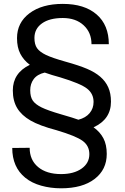

<svg xmlns="http://www.w3.org/2000/svg" viewBox="-20 -741 653 1002"><path d="M559.1 -210.4Q559.1 -118.2 468.3 -76.7Q502 -52.7 519.5 -19.5Q537.1 13.7 537.1 62.5Q537.1 144.5 473.6 193.1Q410.2 241.7 298.8 241.7Q244.1 241.7 195.1 228Q146 214.4 111.8 186.5Q43.9 131.3 43.9 31.2L134.8 30.3Q134.8 93.8 178.7 130.6Q222.7 167.5 298.8 167.5Q365.2 167.5 405.8 138.9Q446.3 110.4 446.3 63.5Q446.3 20 411.6 -5.6Q377 -31.2 274.9 -61.5Q186 -85 139.2 -112.1Q92.3 -139.2 69.6 -177Q46.9 -214.8 46.9 -269Q46.9 -359.9 135.7 -402.8Q103.5 -426.8 86.2 -460Q68.8 -493.2 68.8 -542Q68.8 -623 134 -671.9Q199.2 -720.7 307.6 -720.7Q420.9 -720.7 484.4 -665.5Q547.9 -610.4 547.9 -510.3H457.5Q457.5 -571.3 416.5 -609.1Q375.5 -647 307.6 -647Q238.3 -647 199 -618.9Q159.7 -590.8 159.7 -543Q159.7 -509.3 173.3 -489.7Q187 -470.2 220 -454.3Q252.9 -438.5 323 -418.9Q393.1 -399.4 434.3 -381.8Q475.6 -364.3 503.2 -340.6Q530.8 -316.9 544.9 -285.4Q559.1 -253.9 559.1 -210.4ZM293.9 -337.4Q250 -349.1 213.4 -362.3Q174.3 -353 156 -328.4Q137.7 -303.7 137.7 -270Q137.7 -235.8 150.9 -216.3Q164.1 -196.8 196.5 -180.7Q229 -164.6 298.3 -144.5Q367.7 -124.5 389.2 -116.2Q427.2 -126 447.8 -150.6Q468.3 -175.3 468.3 -209Q468.3 -252 434.3 -278.6Q400.4 -305.2 293.9 -337.4Z"/></svg>

Font: Vazir FD-UI
Style: Regular-FD-UI
Weight: 400
Designer: Saber Rastikerdar
Foundry: Saber Rastikerdar
Version: Version 30.1.0